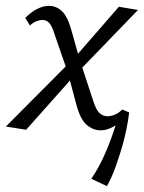

<svg xmlns="http://www.w3.org/2000/svg" viewBox="-27 -439 491 654"><path d="M316 5Q291 5 269 -13Q247 -31 233 -83L204 -192L162 -313Q151 -350 141 -360.5Q131 -371 118 -371Q108 -371 96.5 -366.5Q85 -362 75 -352L59 -378Q79 -398 99.5 -408.5Q120 -419 140 -419Q165 -419 184.5 -400.5Q204 -382 218 -330L243 -240L289 -100Q300 -64 312.5 -53.5Q325 -43 338 -43Q351 -43 364.5 -48.5Q378 -54 389 -66L413 -56Q388 -25 363.5 -10Q339 5 316 5ZM62 3 -7 -8 215 -231 232 -188ZM241 -196 223 -238 378 -416 443 -405ZM337 195 284 170Q309 133 327 93Q345 53 358 14.5Q371 -24 380 -54L413 -56Q410 -30 403.5 2Q397 34 387 67.5Q377 101 365 134Q353 167 337 195Z"/></svg>

Font: Ysabeau Office
Style: Italic
Weight: 400
Italic angle: -12°
Designer: Christian Thalmann (Catharsis Fonts)
Version: Version 2.001;gftools[0.9.30]; featfreeze: tnum,lnum,ss02